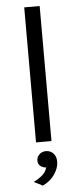

<svg xmlns="http://www.w3.org/2000/svg" viewBox="-60 -714 401 966"><g transform="rotate(-5 140.0 -231.0)"><path d="M101 0V-682H179V0ZM116.5 219.5 72 197Q98.5 184 116.5 168.5Q134.5 153 141 130Q122.5 129 110.5 118Q98.5 107 100 89Q101 71.5 114.2 59.8Q127.5 48 147 48Q170 48 185 65Q200 82 198.5 110Q197.5 138 177 169Q156.5 200 116.5 219.5Z"/></g></svg>

Font: Karla
Style: Regular
Weight: 400
Designer: Jonathan Pinhorn
Version: Version 2.004;gftools[0.9.33]